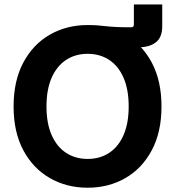

<svg xmlns="http://www.w3.org/2000/svg" viewBox="-20 -853 812 883"><path d="M386.2 -646V-737.8Q411.1 -737.8 428.7 -736.3Q446.3 -734.9 465.1 -732.7Q483.9 -730.5 511.5 -729Q539.1 -727.5 583.5 -727.5Q595.7 -727.5 595.7 -740.2V-832.5H726.1V-732.4Q726.1 -681.2 696.8 -658.4Q667.5 -635.7 619.6 -635.7Q595.2 -635.7 572.3 -637.2Q549.3 -638.7 523.2 -640.9Q497.1 -643.1 463.9 -644.5Q430.7 -646 386.2 -646ZM382.8 10.3Q286.1 10.3 209 -34.2Q131.8 -78.6 87.2 -162.1Q42.5 -245.6 42.5 -363.3Q42.5 -481.4 87.2 -565.2Q131.8 -648.9 209 -693.4Q286.1 -737.8 382.8 -737.8Q479.5 -737.8 556.4 -693.4Q633.3 -648.9 678 -565.2Q722.7 -481.4 722.7 -363.3Q722.7 -245.6 678 -161.9Q633.3 -78.1 556.4 -33.9Q479.5 10.3 382.8 10.3ZM382.8 -122.1Q439.5 -122.1 481.9 -149.9Q524.4 -177.7 548.1 -231.7Q571.8 -285.6 571.8 -363.3Q571.8 -441.4 548.1 -495.6Q524.4 -549.8 481.9 -577.6Q439.5 -605.5 382.8 -605.5Q326.7 -605.5 283.9 -577.4Q241.2 -549.3 217.5 -495.4Q193.8 -441.4 193.8 -363.3Q193.8 -285.6 217.5 -231.9Q241.2 -178.2 283.9 -150.1Q326.7 -122.1 382.8 -122.1Z"/></svg>

Font: Inter 18pt
Style: Bold
Weight: 700
Designer: Rasmus Andersson
Foundry: rsms
Version: Version 4.001;git-66647c0bb